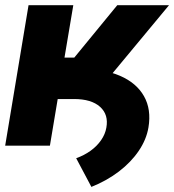

<svg xmlns="http://www.w3.org/2000/svg" viewBox="-25 -566 677 746"><path d="M103 -181.2 123 -299.3H282.2Q377 -299.3 441.2 -271.5Q505.4 -243.7 534.4 -192.4Q563.5 -141.1 551.8 -70.8Q543.9 -23.9 514.2 20Q484.4 64 437.3 100.1Q390.1 136.2 330.1 160.2L271 48.8Q302.2 37.6 326.9 19.8Q351.6 2 367.7 -21.2Q383.8 -44.4 388.2 -69.8Q397.5 -120.6 363.8 -150.9Q330.1 -181.2 262.7 -181.2ZM-4.9 0 85.9 -545.9H259.8L225.6 -342.3H263.7L430.7 -545.9H631.8L329.1 -181.2H199.2L168.9 0Z"/></svg>

Font: Inter Tight ExtraBold
Style: Italic
Weight: 800
Italic angle: -9.39999°
Designer: Rasmus Andersson
Foundry: rsms
Version: Version 3.004